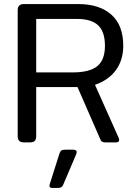

<svg xmlns="http://www.w3.org/2000/svg" viewBox="-20 -700 673 944"><path d="M67 -30V-650Q67 -680 97 -680H365Q469 -680 527.5 -628Q586 -576 586 -475Q586 -405 550 -355.5Q514 -306 447 -283L564 -21Q566 -15 566 -12Q566 0 551 0H498Q487 0 481.5 -3.5Q476 -7 472 -18L361 -272H158V-30Q158 -15 151 -7.5Q144 0 128 0H97Q67 0 67 -30ZM338 -344Q420 -344 458 -374.5Q496 -405 496 -475Q496 -544 462.5 -575.5Q429 -607 358 -607H158V-344ZM223 213 225 204 272 56Q276 44 281.5 40Q287 36 301 36H339Q357 36 357 47Q357 53 354 60L290 210Q284 224 265 224H237Q223 224 223 213Z"/></svg>

Font: Mitr Light
Style: Regular
Weight: 300
Designer: Thanarat Vachiruckul
Foundry: Cadson Demak
Version: Version 1.002